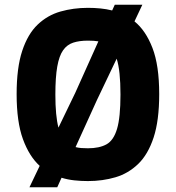

<svg xmlns="http://www.w3.org/2000/svg" viewBox="-20 -749 740 808"><path d="M104 39 147 -51Q103 -91 76.5 -163.5Q50 -236 50 -353Q50 -464 73.5 -535Q97 -606 138.5 -645.5Q180 -685 234.5 -700.5Q289 -716 350 -716Q377 -716 402.5 -713.5Q428 -711 452 -705L463 -729H579L546 -659Q593 -621 621.5 -547.5Q650 -474 650 -353Q650 -242 626.5 -170.5Q603 -99 561.5 -59Q520 -19 466 -3Q412 13 350 13Q321 13 293 10Q265 7 239 -1L221 39ZM213 -351Q213 -261 226 -212L297 -359L394 -575Q376 -578 350 -578Q314 -578 288 -569.5Q262 -561 245.5 -537.5Q229 -514 221 -469Q213 -424 213 -351ZM350 -125Q398 -125 428 -141.5Q458 -158 472.5 -206.5Q487 -255 487 -351Q487 -453 471 -502L388 -328L298 -130Q309 -127 322 -126Q335 -125 350 -125Z"/></svg>

Font: Ruda SemiBold
Style: Bold
Weight: 900
Designer: Mariela Monsalve and Angelina Sanchez
Foundry: Mariela Monsalve and Angelina Sanchez
Version: Version 2.000